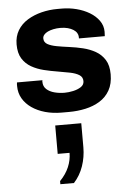

<svg xmlns="http://www.w3.org/2000/svg" viewBox="-60 -565 671 984"><g transform="rotate(-5 276.0 -73.0)"><path d="M249 10Q203 10 164 -1Q125 -12 95.5 -32.5Q66 -53 49.5 -81.5Q33 -110 33 -145Q33 -150 33 -154Q33 -158 34 -164H165Q164 -162 164 -160Q164 -158 164 -156Q164 -132 180 -117.5Q196 -103 221 -96.5Q246 -90 273 -90Q293 -90 316.5 -95Q340 -100 357 -111Q374 -122 374 -141Q374 -162 356.5 -173Q339 -184 310 -190Q281 -196 246.5 -201.5Q212 -207 177 -215.5Q142 -224 113 -240.5Q84 -257 66.5 -285Q49 -313 49 -358Q49 -399 67.5 -430Q86 -461 118.5 -481Q151 -501 191 -511Q231 -521 273 -521H296Q334 -521 371 -511.5Q408 -502 438 -484Q468 -466 486 -440.5Q504 -415 504 -384Q504 -378 503.5 -371.5Q503 -365 503 -361H370V-369Q370 -379 364 -389Q358 -399 346 -406.5Q334 -414 317.5 -418.5Q301 -423 279 -423Q261 -423 244 -419.5Q227 -416 214.5 -410Q202 -404 195 -395.5Q188 -387 188 -377Q188 -357 205.5 -347Q223 -337 252.5 -331.5Q282 -326 317 -321.5Q352 -317 387 -308.5Q422 -300 451 -283.5Q480 -267 498 -238.5Q516 -210 516 -164Q516 -115 497 -81.5Q478 -48 445.5 -28Q413 -8 372 1Q331 10 287 10ZM210 375V359Q241 327 256 291.5Q271 256 271 219H210V73H344V197Q344 247 328 293.5Q312 340 280 375Z"/></g></svg>

Font: Chivo Medium
Style: Bold
Weight: 700
Version: Version 2.002